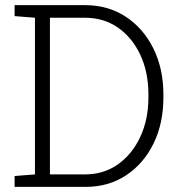

<svg xmlns="http://www.w3.org/2000/svg" viewBox="-20 -731 710 751"><path d="M37.1 0V-42.5L116.7 -48.8V-661.6L37.1 -668V-710.9H116.7H312Q402.8 -710.9 471.7 -665.8Q540.5 -620.6 579.8 -541.7Q619.1 -462.9 619.1 -361.3V-349.6Q619.1 -248.5 580.6 -169.7Q542 -90.8 473.4 -45.4Q404.8 0 314.5 0ZM175.3 -48.8H312Q386.2 -48.8 441.9 -88.6Q497.6 -128.4 529.1 -196.5Q560.5 -264.6 560.5 -349.6V-362.3Q560.5 -448.2 529.1 -515.9Q497.6 -583.5 441.9 -622.6Q386.2 -661.6 312 -661.6H175.3Z"/></svg>

Font: Roboto Slab LO Light
Style: Regular
Weight: 300
Designer: Google
Version: Version 2.000